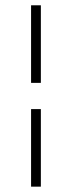

<svg xmlns="http://www.w3.org/2000/svg" viewBox="-20 -554 268 718"><path d="M96.2 -244.1V-534.2H132.8V-244.1ZM96.2 144V-146H132.8V144Z"/></svg>

Font: Scheherazade Rohingya
Style: Regular
Weight: 400
Designer: SIL International
Foundry: SIL International
Version: Version 2.000 (build 440/429)